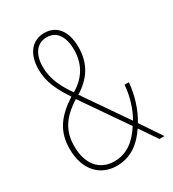

<svg xmlns="http://www.w3.org/2000/svg" viewBox="-179 -822 837 930"><g transform="rotate(-30 240.0 -357.0)"><path d="M215 -724C147 -724 103 -672 103 -584C103 -513 130 -460 175 -391C84 -332 41 -271 41 -175C41 -61 104 10 200 10C282 10 337 -38 376 -97L442 0H470L390 -119C422 -170 446 -245 451 -312H427C423 -251 401 -183 375 -141L209 -382C282 -427 325 -489 325 -581C325 -676 280 -724 215 -724ZM215 -700C270 -700 300 -655 300 -581C300 -507 268 -445 196 -403C156 -460 127 -516 127 -584C127 -655 159 -700 215 -700ZM188 -370 361 -119C321 -57 272 -15 200 -15C118 -15 67 -75 67 -175C67 -258 101 -315 188 -370Z"/></g></svg>

Font: Noto Sans Devanagari Condensed Thin
Style: Regular
Weight: 100
Width: 3
Designer: Jelle Bosma - Monotype Design Team
Foundry: Monotype Imaging Inc.
Version: Version 2.004